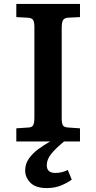

<svg xmlns="http://www.w3.org/2000/svg" viewBox="-20 -720 489 977"><path d="M218 237Q161 237 134.5 209.5Q108 182 108 148Q108 114 127 87Q146 60 175.5 38.5Q205 17 235 0H63V-67L122 -71Q141 -71 148 -81.5Q155 -92 155 -121V-583Q155 -606 149 -617.5Q143 -629 119 -630L63 -633V-700H387V-633L327 -630Q308 -629 301 -618Q294 -607 294 -579V-118Q294 -93 300 -82.5Q306 -72 329 -71L387 -67V0H306Q261 37 239.5 64.5Q218 92 218 121Q218 160 262 160Q295 160 325 145L345 194Q324 210 291.5 223.5Q259 237 218 237Z"/></svg>

Font: Literata 7pt SemiBold
Style: Regular
Weight: 600
Designer: Latin by Veronika Burian and Jose Scaglione. Greek by Irene Vlachou. Cyrillic by Vera Evstafieva.
Foundry: TypeTogether
Version: Version 3.002